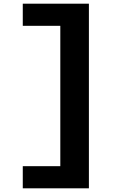

<svg xmlns="http://www.w3.org/2000/svg" viewBox="-20 -821 660 1041"><path d="M462 200V-801H103.5V-681H307V80H103.5V200Z"/></svg>

Font: Monaspace Argon ExtraBold
Style: Bold
Weight: 800
Designer: Riley Cran & the Lettermatic Team
Foundry: Lettermatic
Version: Version 1.000 (Monaspace Argon)